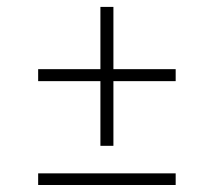

<svg xmlns="http://www.w3.org/2000/svg" viewBox="-20 -528 610 548"><path d="M303.7 -111.8H266.6V-296.4H88.9V-330.6H266.6V-508.3H303.7V-330.6H481.4V-296.4H303.7ZM481.4 0H88.9V-33.2H481.4Z"/></svg>

Font: Kumbh Sans ExtraLight
Style: Regular
Weight: 250
Version: Version 1.005